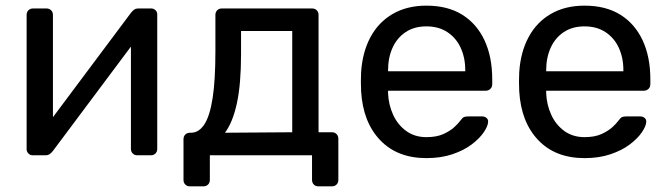

<svg xmlns="http://www.w3.org/2000/svg" viewBox="-20 -550 2369 680"><path d="M95.6 0Q87 0 80.6 -6.4Q74.3 -12.7 74.3 -21.3V-497.1Q74.3 -507.3 80.6 -513.6Q87 -520 97.2 -520H144.6Q154.7 -520 161.1 -513.6Q167.5 -507.3 167.5 -497.1V-73.2L141.4 -100.1L443.8 -504.6Q448.8 -511 454.7 -515.5Q460.6 -520 470.4 -520H515.6Q524.2 -520 530.6 -514Q536.9 -508.1 536.9 -499.5V-22.9Q536.9 -12.7 530.6 -6.4Q524.2 0 514 0H466.6Q456.4 0 450.1 -6.4Q443.7 -12.7 443.7 -22.9V-422.4L472.2 -423.1L167.4 -15.4Q163.2 -9.8 156.9 -4.9Q150.6 0 140.8 0Z M652.9 110Q642.7 110 636.3 103.6Q629.9 97.3 629.9 87.1V-57Q629.9 -67.2 636.3 -73.6Q642.7 -79.9 652.9 -79.9H657.9Q685.2 -80.7 704.2 -110.2Q723.3 -139.6 733.1 -203.1Q742.9 -266.6 742.9 -368.6V-497.1Q742.9 -507.3 749.3 -513.6Q755.6 -520 765.8 -520H1085.3Q1095.5 -520 1101.9 -513.6Q1108.2 -507.3 1108.2 -497.1V-81.6H1155.4Q1165.6 -81.6 1171.9 -75.2Q1178.3 -68.8 1178.3 -58.6V87.1Q1178.3 97.3 1171.9 103.6Q1165.6 110 1155.4 110H1108Q1097.8 110 1091.4 103.6Q1085.1 97.3 1085.1 87.1V0H723.2V87.1Q723.2 97.3 716.8 103.6Q710.4 110 700.2 110ZM776.7 -79.9 1015 -81.6V-440.1H833.7V-358.3Q833.7 -251.9 819 -184.3Q804.4 -116.7 776.7 -79.9Z M1490.5 10Q1387.1 10 1326.3 -53.7Q1265.4 -117.4 1258.9 -227.3Q1258.1 -239.9 1258.1 -260.6Q1258.1 -281.3 1258.9 -293.6Q1263.4 -365 1292 -418.3Q1320.6 -471.6 1371.1 -500.8Q1421.6 -530 1490.3 -530Q1565.6 -530 1617.2 -497.8Q1668.8 -465.6 1696.1 -406.9Q1723.3 -348.3 1723.3 -269.4V-251.6Q1723.3 -241.4 1716.5 -235Q1709.7 -228.6 1699.6 -228.6H1354.4Q1354.4 -228.4 1354.4 -225Q1354.4 -221.6 1354.4 -219.6Q1356.1 -179.3 1372.2 -143.8Q1388.2 -108.4 1418.4 -86.3Q1448.5 -64.3 1490.1 -64.3Q1526.2 -64.3 1550.2 -75.2Q1574.2 -86.2 1588.8 -99.6Q1603.5 -113.1 1608.5 -120.5Q1617.5 -132.7 1622.7 -135.2Q1627.9 -137.7 1639.1 -137.7H1687.5Q1696.7 -137.7 1703.2 -132.2Q1709.7 -126.6 1708.7 -117.4Q1707.7 -102.4 1692.8 -80.8Q1677.9 -59.2 1650.2 -38.2Q1622.5 -17.3 1582.1 -3.7Q1541.6 10 1490.5 10ZM1354.4 -297.6H1627.8V-301Q1627.8 -345.7 1611.5 -380.9Q1595.3 -416 1564.3 -436.3Q1533.4 -456.6 1490.3 -456.6Q1447.2 -456.6 1416.7 -436.3Q1386.2 -416 1370.3 -380.9Q1354.4 -345.7 1354.4 -301Z M2050.5 10Q1947.1 10 1886.3 -53.7Q1825.4 -117.4 1818.9 -227.3Q1818.1 -239.9 1818.1 -260.6Q1818.1 -281.3 1818.9 -293.6Q1823.4 -365 1852 -418.3Q1880.6 -471.6 1931.1 -500.8Q1981.6 -530 2050.3 -530Q2125.6 -530 2177.2 -497.8Q2228.8 -465.6 2256.1 -406.9Q2283.3 -348.3 2283.3 -269.4V-251.6Q2283.3 -241.4 2276.5 -235Q2269.7 -228.6 2259.6 -228.6H1914.4Q1914.4 -228.4 1914.4 -225Q1914.4 -221.6 1914.4 -219.6Q1916.1 -179.3 1932.2 -143.8Q1948.2 -108.4 1978.4 -86.3Q2008.5 -64.3 2050.1 -64.3Q2086.2 -64.3 2110.2 -75.2Q2134.2 -86.2 2148.8 -99.6Q2163.5 -113.1 2168.5 -120.5Q2177.5 -132.7 2182.7 -135.2Q2187.9 -137.7 2199.1 -137.7H2247.5Q2256.7 -137.7 2263.2 -132.2Q2269.7 -126.6 2268.7 -117.4Q2267.7 -102.4 2252.8 -80.8Q2237.9 -59.2 2210.2 -38.2Q2182.5 -17.3 2142.1 -3.7Q2101.6 10 2050.5 10ZM1914.4 -297.6H2187.8V-301Q2187.8 -345.7 2171.5 -380.9Q2155.3 -416 2124.3 -436.3Q2093.4 -456.6 2050.3 -456.6Q2007.2 -456.6 1976.7 -436.3Q1946.2 -416 1930.3 -380.9Q1914.4 -345.7 1914.4 -301Z"/></svg>

Font: Rubik Light
Style: Regular
Weight: 300
Designer: Hubert and Fischer
Foundry: Hubert and Fischer
Version: Version 2.300;gftools[0.9.30]